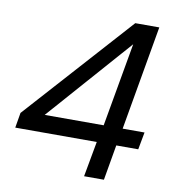

<svg xmlns="http://www.w3.org/2000/svg" viewBox="-81 -788 790 861"><g transform="rotate(10 314.5 -358.0)"><path d="M358.9 0 388.2 -161.1H17.1L28.8 -230L465.8 -715.8H575.2L492.2 -240.2H591.8L577.1 -161.1H477.1L449.2 0ZM137.2 -240.2H405.8L473.1 -621.1Z"/></g></svg>

Font: Poppins
Style: Italic
Weight: 400
Italic angle: -10°
Designer: Ninad Kale (Devanagari), Jonny Pinhorn (Latin)
Foundry: Indian Type Foundry
Version: Version 3.200;PS 1.000;hotconv 16.6.54;makeotf.lib2.5.65590